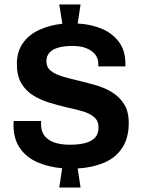

<svg xmlns="http://www.w3.org/2000/svg" viewBox="-20 -779 640 865"><path d="M247 66 260 -21Q200 -26 150 -47.5Q100 -69 70.5 -110.5Q41 -152 41 -215Q41 -219 41 -224Q41 -229 42 -234H166Q165 -230 165 -225Q165 -220 165 -217Q165 -188 180 -168Q195 -148 223.5 -137.5Q252 -127 294 -127Q337 -127 365.5 -135Q394 -143 409 -160Q424 -177 424 -205Q424 -234 404.5 -251Q385 -268 352.5 -277.5Q320 -287 282 -295Q244 -304 204 -316Q164 -328 130.5 -348.5Q97 -369 76.5 -403Q56 -437 56 -491Q56 -546 83 -584.5Q110 -623 157 -644.5Q204 -666 261 -672L247 -759H343L330 -673Q390 -670 438.5 -649.5Q487 -629 516 -590Q545 -551 545 -491V-480H423V-490Q423 -516 408.5 -534Q394 -552 368.5 -562Q343 -572 306 -572Q271 -572 244.5 -565Q218 -558 203.5 -542.5Q189 -527 189 -503Q189 -476 209 -460Q229 -444 261.5 -434.5Q294 -425 332 -416Q370 -407 410.5 -395.5Q451 -384 484.5 -363.5Q518 -343 539 -310Q560 -277 560 -225Q560 -157 530.5 -112.5Q501 -68 449 -46Q397 -24 330 -20L343 66Z"/></svg>

Font: Chivo Mono SemiBold
Style: Regular
Weight: 600
Monospace: yes
Designer: Hector Gatti
Foundry: Omnibus-Type
Version: Version 1.008